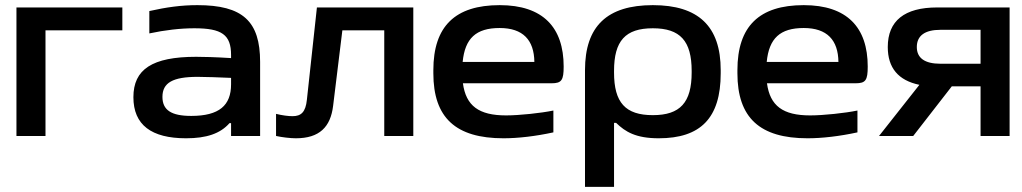

<svg xmlns="http://www.w3.org/2000/svg" viewBox="-20 -529 3976 747"><path d="M44 0H157V-411H456V-500H44Z M748 -509C685 -509 628 -501 561 -486V-399C622 -412 682 -419 736 -419C843 -419 879 -394 879 -315V-303C815 -307 769 -308 743 -308C572 -308 499 -259 499 -151C499 -43 569 9 704 9C783 9 837 -9 873 -50H879V0H992V-288C992 -446 925 -509 748 -509ZM612 -152C612 -207 652 -230 749 -230C780 -230 832 -228 879 -226V-201C879 -119 833 -78 724 -78C646 -78 612 -101 612 -152Z M1276 -117 1312 -411H1475V0H1588V-500H1213L1174 -141C1169 -92 1151 -77 1118 -77C1102 -77 1078 -80 1054 -86V0C1076 5 1110 9 1131 9C1223 9 1266 -35 1276 -117Z M2173 -270C2173 -422 2093 -509 1924 -509C1751 -509 1666 -427 1666 -256V-244C1666 -71 1753 9 1939 9C1996 9 2064 1 2133 -14V-99C2085 -89 2000 -80 1949 -80C1843 -80 1793 -117 1781 -205H2126C2165 -205 2173 -217 2173 -270ZM1780 -288C1789 -380 1832 -420 1924 -420C2015 -420 2058 -373 2059 -288Z M2784 -244V-256C2784 -427 2697 -509 2520 -509C2342 -509 2256 -427 2256 -256V198H2369V-51H2377C2413 -16 2454 9 2543 9C2705 9 2784 -69 2784 -244ZM2369 -247V-253C2369 -370 2413 -419 2520 -419C2626 -419 2671 -370 2671 -253V-247C2671 -130 2626 -81 2520 -81C2413 -81 2369 -130 2369 -247Z M3356 -270C3356 -422 3276 -509 3107 -509C2934 -509 2849 -427 2849 -256V-244C2849 -71 2936 9 3122 9C3179 9 3247 1 3316 -14V-99C3268 -89 3183 -80 3132 -80C3026 -80 2976 -117 2964 -205H3309C3348 -205 3356 -217 3356 -270ZM2963 -288C2972 -380 3015 -420 3107 -420C3198 -420 3241 -373 3242 -288Z M3908 -500H3626C3499 -500 3434 -448 3434 -346C3434 -265 3475 -216 3557 -199L3400 0H3533L3683 -193H3795V0H3908ZM3547 -346C3547 -390 3578 -413 3639 -413H3795V-281H3639C3578 -281 3547 -303 3547 -346Z"/></svg>

Font: LT Wave Medium
Style: Regular
Weight: 500
Designer: Daniel Lyons
Version: Version 2.5 (Glyphs App)